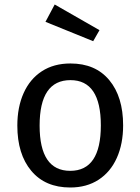

<svg xmlns="http://www.w3.org/2000/svg" viewBox="-20 -821 624 853"><path d="M527 -264Q527 -182 499 -119.5Q471 -57 418 -22.5Q365 12 292 12Q181 12 119 -62Q57 -136 57 -263Q57 -345 85 -407.5Q113 -470 166 -504.5Q219 -539 293 -539Q404 -539 465.5 -465Q527 -391 527 -264ZM156 -263Q156 -62 292 -62Q428 -62 428 -264Q428 -465 293 -465Q156 -465 156 -263ZM422 -687 394 -638 182 -724 223 -801Z"/></svg>

Font: Fira GO
Style: Regular
Weight: 400
Designer: Carrois Corporate
Foundry: Carrois Corporate GbR
Version: Version 0.300